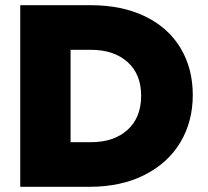

<svg xmlns="http://www.w3.org/2000/svg" viewBox="-20 -720 801 740"><path d="M58 0H324Q447 0 537.5 -46Q628 -92 675.5 -172Q723 -252 723 -354Q723 -456 676 -534.5Q629 -613 540 -656.5Q451 -700 328 -700H58ZM252 -528H331Q419 -528 471.5 -481Q524 -434 524 -351Q524 -267 471.5 -219.5Q419 -172 331 -172H252Z"/></svg>

Font: Geom Black
Style: Bold
Weight: 900
Version: Version 1.102